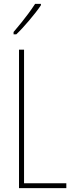

<svg xmlns="http://www.w3.org/2000/svg" viewBox="-20 -970 381 990"><path d="M78 0V-714H104V-25H322V0ZM191 -943Q179 -925 163 -904.5Q147 -884 129.5 -863.5Q112 -843 95.5 -825Q79 -807 64 -793H50V-805Q73 -832 91.5 -855Q110 -878 127 -901Q144 -924 161 -950H191Z"/></svg>

Font: Noto Sans Khmer ExtraCondensed Thin
Style: Regular
Weight: 250
Width: 2
Designer: Danh Hong and the Monotype Design Team
Foundry: Monotype Imaging Inc.
Version: Version 2.004